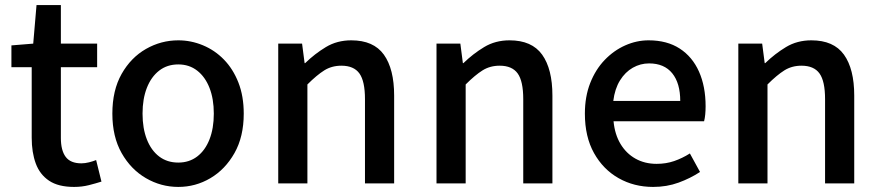

<svg xmlns="http://www.w3.org/2000/svg" viewBox="-20 -723 3468 757"><path d="M272 14Q210 14 173.5 -10.5Q137 -35 121 -78.5Q105 -122 105 -180V-458H25V-544L111 -551L124 -703H220V-551H363V-458H220V-179Q220 -130 239 -104.5Q258 -79 301 -79Q315 -79 331 -83Q347 -87 359 -92L380 -7Q358 0 330.5 7Q303 14 272 14Z M683 14Q615 14 555.5 -20.5Q496 -55 459.5 -119.5Q423 -184 423 -275Q423 -367 459.5 -431.5Q496 -496 555.5 -530Q615 -564 683 -564Q733 -564 780 -544.5Q827 -525 863 -488Q899 -451 920 -397.5Q941 -344 941 -275Q941 -184 904.5 -119.5Q868 -55 809.5 -20.5Q751 14 683 14ZM683 -82Q726 -82 757.5 -106Q789 -130 806 -173.5Q823 -217 823 -275Q823 -333 806 -376.5Q789 -420 757.5 -444.5Q726 -469 683 -469Q639 -469 607.5 -444.5Q576 -420 559 -376.5Q542 -333 542 -275Q542 -217 559 -173.5Q576 -130 607.5 -106Q639 -82 683 -82Z M1077 0V-551H1171L1181 -474H1183Q1221 -511 1265 -537.5Q1309 -564 1365 -564Q1453 -564 1493.5 -507.5Q1534 -451 1534 -346V0H1419V-332Q1419 -403 1397 -433.5Q1375 -464 1326 -464Q1288 -464 1258.5 -445.5Q1229 -427 1192 -390V0Z M1701 0V-551H1795L1805 -474H1807Q1845 -511 1889 -537.5Q1933 -564 1989 -564Q2077 -564 2117.5 -507.5Q2158 -451 2158 -346V0H2043V-332Q2043 -403 2021 -433.5Q1999 -464 1950 -464Q1912 -464 1882.5 -445.5Q1853 -427 1816 -390V0Z M2555 14Q2480 14 2419 -20.5Q2358 -55 2322 -119.5Q2286 -184 2286 -275Q2286 -342 2307 -395.5Q2328 -449 2364 -486.5Q2400 -524 2445 -544Q2490 -564 2537 -564Q2610 -564 2660 -531.5Q2710 -499 2736 -440.5Q2762 -382 2762 -304Q2762 -287 2760.5 -271.5Q2759 -256 2756 -245H2399Q2404 -193 2426.5 -155.5Q2449 -118 2485.5 -97.5Q2522 -77 2569 -77Q2606 -77 2638 -88Q2670 -99 2700 -118L2740 -45Q2702 -20 2655.5 -3Q2609 14 2555 14ZM2398 -325H2662Q2662 -395 2630.5 -434Q2599 -473 2539 -473Q2505 -473 2475 -456Q2445 -439 2424.5 -406Q2404 -373 2398 -325Z M2891 0V-551H2985L2995 -474H2997Q3035 -511 3079 -537.5Q3123 -564 3179 -564Q3267 -564 3307.5 -507.5Q3348 -451 3348 -346V0H3233V-332Q3233 -403 3211 -433.5Q3189 -464 3140 -464Q3102 -464 3072.5 -445.5Q3043 -427 3006 -390V0Z"/></svg>

Font: Noto Sans KR Thin Medium
Style: Regular
Weight: 500
Version: Version 2.004-H2;hotconv 1.0.118;makeotfexe 2.5.65603